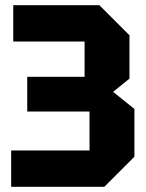

<svg xmlns="http://www.w3.org/2000/svg" viewBox="-20 -720 563 740"><path d="M382 0H23V-140H325V-290H85V-424H306V-560H31V-700H363L479 -584V-417L416 -366L498 -300V-116Z"/></svg>

Font: Tektur SemiCondensed
Style: Bold
Weight: 700
Width: 4
Designer: Adam Jagosz
Foundry: Adam Jagosz
Version: Version 1.005;gftools[0.9.30]